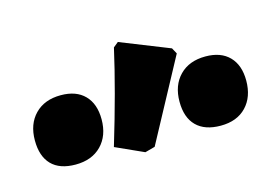

<svg xmlns="http://www.w3.org/2000/svg" viewBox="-48 -866 581 409"><g transform="rotate(-15 243.0 -662.0)"><path d="M168 -569Q203 -685 223 -774L234 -783L342 -740L349 -727L252 -547L230 -541ZM9 -626Q9 -662 30 -683.5Q51 -705 87 -705Q121 -705 139.5 -686Q158 -667 158 -633Q158 -597 137 -575.5Q116 -554 80 -554Q45 -554 27 -572.5Q9 -591 9 -626ZM328 -626Q328 -662 349 -683.5Q370 -705 406 -705Q440 -705 458.5 -686Q477 -667 477 -633Q477 -597 456.5 -575.5Q436 -554 400 -554Q365 -554 346.5 -572.5Q328 -591 328 -626Z"/></g></svg>

Font: Luna Sans Black
Style: Regular
Weight: 900
Designer: Juan Pablo del Peral
Foundry: Huerta Tipografica
Version: Version 2.001; ttfautohint (v1.5)